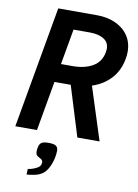

<svg xmlns="http://www.w3.org/2000/svg" viewBox="-105 -793 809 1127"><g transform="rotate(10 300.0 -229.0)"><path d="M148.5 -725H380.5Q440.5 -725 489 -703.5Q537.5 -682 565.8 -641Q594 -600 594 -544Q594 -525.5 590 -502.5Q577.5 -431.5 533.5 -383.2Q489.5 -335 422 -313L523 2H390.5L298.5 -296H201.5L149.5 0H20.5ZM468.5 -520.5Q470.5 -533.5 470.5 -539.5Q470.5 -579 439.2 -598.5Q408 -618 355.5 -618H258.5L221 -406H289.5Q362.5 -406 410.2 -434Q458 -462 468.5 -520.5ZM190 216.5Q199.5 211 204.5 205.2Q209.5 199.5 211.5 189Q212.5 184 212.5 181.5Q212.5 171 202.5 163.5Q199 161 196.2 159.8Q193.5 158.5 192 157.5Q180.5 152 174.8 145.2Q169 138.5 169 122.5Q169 119.5 170 109.5Q172.5 90 179.2 79.8Q186 69.5 197.8 65.8Q209.5 62 229.5 62Q262.5 62 274.8 71Q287 80 287 100.5Q287 110 285.5 121Q280.5 161.5 264 196Q250 224.5 233 238Q213.5 254 186.5 260Q152 267.5 134.5 267.5L136 234Q149 233 163.8 227.8Q178.5 222.5 190 216.5Z"/></g></svg>

Font: JuliaMono BoldItalic
Style: Regular
Weight: 700
Italic angle: -9°
Monospace: yes
Designer: cormullion
Foundry: corm
Version: Version 0.049; ttfautohint (v1.8.4)